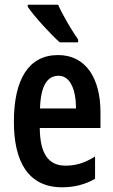

<svg xmlns="http://www.w3.org/2000/svg" viewBox="-20 -786 482 816"><path d="M227 -766H98V-757C124 -718 197 -638 234 -606H312V-618C288 -652 246 -722 227 -766ZM227 -552C103 -552 39 -451 39 -268C39 -102 98 10 244 10C296 10 342 -2 384 -26V-121C340 -93 302 -82 258 -82C185 -82 150 -134 149 -242H407V-309C407 -453 345 -552 227 -552ZM229 -464C278 -464 303 -406 303 -325H150C153 -422 181 -464 229 -464Z"/></svg>

Font: Noto Sans Arabic UI XCn SmBd
Style: Regular
Weight: 600
Width: 2
Designer: Monotype Design Team, Nadine Chahine and Nizar Qandah
Foundry: Monotype Imaging Inc.
Version: Version 2.010